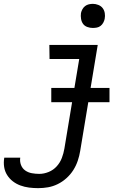

<svg xmlns="http://www.w3.org/2000/svg" viewBox="-72 -753 692 996"><path d="M126 223Q102 223 78.5 220Q55 217 33.5 209Q12 201 -5.5 187.5Q-23 174 -35 155Q-47 136 -50.5 113Q-54 90 -50 66V65H33Q30 85 37 103Q44 121 59 131.5Q74 142 93 145.5Q112 149 132 149Q156 149 180.5 139Q205 129 222.5 109.5Q240 90 249 66Q258 42 262 18L302 -223H194V-297H314L339 -447H185L184 -520H435L398 -297H496V-223H386L344 30Q340 55 331.5 80.5Q323 106 308.5 129Q294 152 273 171Q252 190 227.5 202Q203 214 177.5 218.5Q152 223 126 223ZM409 -608Q395 -608 381 -613Q367 -618 359 -629Q351 -640 348.5 -655Q346 -670 348 -685Q350 -695 355.5 -705Q361 -715 369.5 -721.5Q378 -728 388.5 -730.5Q399 -733 410 -733Q424 -733 438 -727.5Q452 -722 460.5 -711Q469 -700 471.5 -685Q474 -670 471 -655Q469 -645 463.5 -635Q458 -625 449.5 -618.5Q441 -612 430.5 -610Q420 -608 409 -608Z"/></svg>

Font: Iosevka Extended Oblique
Style: Regular
Weight: 400
Width: 7
Italic angle: -9°
Monospace: yes
Designer: Belleve Invis
Foundry: Belleve Invis
Version: Version 32.0.1; ttfautohint (v1.8.4)